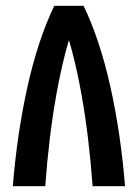

<svg xmlns="http://www.w3.org/2000/svg" viewBox="-20 -645 478 665"><path d="M168 -625H269.5Q326.2 -506.8 362.3 -344.7Q398.4 -182.6 413.1 0H300.8Q288.1 -173.8 262.2 -317.9Q236.3 -461.9 200.2 -563.5H237.3Q201.2 -461.9 175.3 -317.9Q149.4 -173.8 136.7 0H24.4Q39.1 -182.6 75.2 -344.7Q111.3 -506.8 168 -625Z"/></svg>

Font: Sudo Var
Style: Regular
Weight: 400
Monospace: yes
Designer: Jens Kutilek
Foundry: Jens Kutilek
Version: Version 0.065;FEAKit 1.0